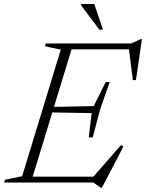

<svg xmlns="http://www.w3.org/2000/svg" viewBox="-45 -886 709 932"><path d="M250 -645 173 -661.5 177 -675H311L105 0H-25L-21 -13.5L62.5 -30.5ZM580 -655 603.5 -646.5H261L270.5 -675H591.5L638.5 -696H644L615 -497.5L600 -497ZM444.5 25.5 407.5 0H64L73.5 -28.5H437.5L399 -17.5L542 -181.5L554 -174.5L449.5 25.5ZM405.5 -219.5H386L400 -337L183.5 -340.5L192 -366.5L410 -371L468 -487.5H487.5L440.5 -353.5ZM455 -742H437.5L349 -859.5L349.5 -866.5H412.5Z"/></svg>

Font: Newsreader 24pt Light
Style: Italic
Weight: 300
Italic angle: -17°
Designer: Hugues Gentile
Foundry: Production Type
Version: Version 1.003